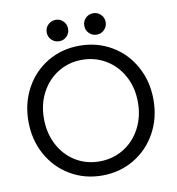

<svg xmlns="http://www.w3.org/2000/svg" viewBox="-95 -978 987 1071"><g transform="rotate(-10 398.0 -443.0)"><path d="M43.9 -360.4Q43.9 -463.9 89.8 -547.9Q135.7 -631.8 216.3 -679.7Q296.9 -727.5 396.5 -727.5Q497.1 -727.5 578.4 -679.7Q659.7 -631.8 705.8 -547.6Q752 -463.4 752 -359.4Q752 -255.4 705.6 -171.6Q659.2 -87.9 578.4 -40Q497.6 7.8 398.4 7.8Q298.8 7.8 217.8 -40Q136.7 -87.9 90.3 -171.9Q43.9 -255.9 43.9 -360.4ZM664.1 -360.4Q664.1 -442.9 628.9 -508.3Q593.8 -573.7 532.7 -610.6Q471.7 -647.5 396.5 -647.5Q322.8 -647.5 262.2 -610.6Q201.7 -573.7 166.7 -508.3Q131.8 -442.9 131.8 -360.4Q131.8 -278.3 166.3 -212.6Q200.7 -147 261 -109.6Q321.3 -72.3 396.5 -72.3Q472.7 -72.3 533.9 -109.9Q595.2 -147.5 629.6 -213.4Q664.1 -279.3 664.1 -360.4ZM443.4 -832Q443.4 -857.4 460.9 -875Q478.5 -892.6 503.9 -892.6Q529.3 -892.6 546.9 -875Q564.5 -857.4 564.5 -832Q564.5 -806.6 546.9 -789.1Q529.3 -771.5 503.9 -771.5Q478.5 -771.5 460.9 -789.1Q443.4 -806.6 443.4 -832ZM230.5 -832Q230.5 -857.4 248.3 -875Q266.1 -892.6 292 -892.6Q316.9 -892.6 334.2 -875Q351.6 -857.4 351.6 -832Q351.6 -806.6 334.2 -789.1Q316.9 -771.5 292 -771.5Q266.1 -771.5 248.3 -789.1Q230.5 -806.6 230.5 -832Z"/></g></svg>

Font: Reddit Sans Vanilla
Style: Regular
Weight: 400
Designer: Stephen Hutchings
Foundry: Reddit
Version: Version 1.013